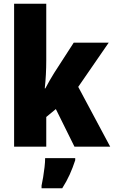

<svg xmlns="http://www.w3.org/2000/svg" viewBox="-20 -780 606 1021"><path d="M226 -459Q226 -422 224 -383.5Q222 -345 218 -310H221Q232 -331 245 -353.5Q258 -376 268 -392L372 -553H558L396 -318L566 0H376L277 -200L226 -158V0H55V-760H226ZM380 72Q367 112 350.5 148.5Q334 185 311 221H201V207Q205 189 209.5 162Q214 135 217 108Q220 81 220 61H380Z"/></svg>

Font: Noto Sans Tamil Condensed Black
Style: Regular
Weight: 900
Width: 3
Designer: Jelle Bosma - Monotype Design Team
Foundry: Monotype Imaging Inc.
Version: Version 2.004; ttfautohint (v1.8.4.7-5d5b)